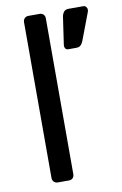

<svg xmlns="http://www.w3.org/2000/svg" viewBox="-82 -758 512 806"><g transform="rotate(-10 174.0 -355.0)"><path d="M98 0Q88 0 81.5 -6.5Q75 -13 75 -23V-687Q75 -697 81.5 -703.5Q88 -710 98 -710H145Q156 -710 162 -703.5Q168 -697 168 -687V-23Q168 -13 162 -6.5Q156 0 145 0ZM238 -543Q230 -543 226 -549Q222 -555 223 -564L240 -681Q242 -693 248.5 -701.5Q255 -710 269 -710H331Q339 -710 343.5 -704.5Q348 -699 348 -693Q348 -685 344 -677L302 -566Q298 -556 291.5 -549.5Q285 -543 272 -543Z"/></g></svg>

Font: RubikRegular
Style: Regular
Weight: 400
Designer: Hubert and Fischer
Foundry: Hubert and Fischer
Version: Version 2.300;gftools[0.9.30]